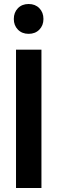

<svg xmlns="http://www.w3.org/2000/svg" viewBox="-20 -939 287 959"><path d="M187 0H60V-691H187ZM197 -844Q197 -812 176.5 -791Q156 -770 123 -770Q90 -770 69.5 -791Q49 -812 49 -844Q49 -877 69.5 -898Q90 -919 123 -919Q156 -919 176.5 -898Q197 -877 197 -844Z"/></svg>

Font: Fira Sans Compressed Medium
Style: Regular
Weight: 500
Width: 1
Designer: bBox Type GmbH & Carrois Corporate GbR & Edenspiekermann AG
Foundry: bBox Type GmbH & Carrois Corporate GbR & Edenspiekermann AG
Version: Version 4.301